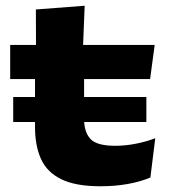

<svg xmlns="http://www.w3.org/2000/svg" viewBox="-20 -635 592 669"><path d="M330.5 14Q243 14 193 -10.8Q143 -35.5 122.5 -81.8Q102 -128 102 -192.5V-397.5H273V-220.5Q273 -175 295 -151Q317 -127 381.5 -127Q417.5 -127 454.8 -134.5Q492 -142 521 -153.5L504 -16.5Q470 -2 425.5 6Q381 14 330.5 14ZM26 -210V-297H490V-210ZM15.5 -359.5V-478.5H519L503 -359.5ZM105.5 -465 105 -602 275 -615 269 -465Z"/></svg>

Font: Anek Latin Expanded
Style: Bold
Weight: 700
Width: 7
Designer: Yesha Goshar
Foundry: Ek Type
Version: Version 1.003